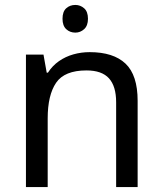

<svg xmlns="http://www.w3.org/2000/svg" viewBox="-20 -757 658 777"><path d="M285 -737Q305 -737 320.5 -723.5Q336 -710 336 -681Q336 -653 320.5 -639Q305 -625 285 -625Q263 -625 248 -639Q233 -653 233 -681Q233 -710 248 -723.5Q263 -737 285 -737ZM343 -546Q439 -546 488 -499.5Q537 -453 537 -349V0H450V-343Q450 -408 421 -440Q392 -472 330 -472Q241 -472 207 -422Q173 -372 173 -278V0H85V-536H156L169 -463H174Q192 -491 218.5 -509.5Q245 -528 277 -537Q309 -546 343 -546Z"/></svg>

Font: uoriya85
Style: Book
Weight: 400
Designer: Jelle Bosma - Monotype Design Team
Foundry: Monotype Imaging Inc.
Version: Version 2.003